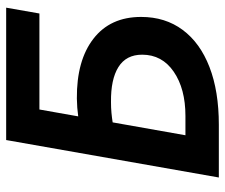

<svg xmlns="http://www.w3.org/2000/svg" viewBox="-74 -660 733 626"><g transform="rotate(-90 293.0 -346.5)"><path d="M28.8 0H27.8L149.9 -693.4H581.5L562.5 -585H249.5L227.1 -458.5Q254.4 -462.4 285.2 -462.9Q409.2 -463.9 480.2 -408.9Q551.3 -354 551.3 -253.4Q551.3 -174.8 509 -117.9Q466.8 -61 387.9 -30.5Q309.1 0 199.7 0ZM165.5 -108.9H228.5Q316.9 -108.9 372.6 -147Q428.2 -185.1 428.2 -250Q428.2 -302.2 387.9 -327.4Q347.7 -352.5 273.9 -351.6Q254.9 -351.6 238.8 -350.1Q222.7 -348.6 207.5 -346.2Z"/></g></svg>

Font: CaskaydiaCove NFP SemiBold
Style: Italic
Weight: 600
Italic angle: -10°
Designer: Aaron Bell
Foundry: Saja Typeworks
Version: Version 2111.001; VTT 6.35;Nerd Fonts 3.1.1